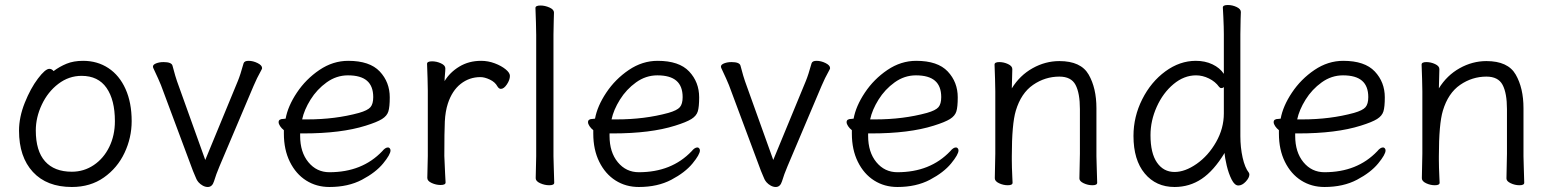

<svg xmlns="http://www.w3.org/2000/svg" viewBox="-20 -729 6198 767"><path d="M312 -486Q369 -486 413 -457Q457 -428 481.5 -373.5Q506 -319 506 -245Q506 -179 477.5 -118.5Q449 -58 395 -20Q341 18 267 18Q167 18 111.5 -42Q56 -102 56 -207Q56 -261 79 -318.5Q102 -376 131.5 -415Q161 -454 177 -454Q187 -454 194 -445Q218 -463 246 -474.5Q274 -486 312 -486ZM267 -43Q315 -43 354.5 -69.5Q394 -96 416.5 -142Q439 -188 439 -245Q439 -330 405.5 -378Q372 -426 306 -426Q255 -426 213 -394Q171 -362 147 -311Q123 -260 123 -208Q123 -126 160 -84.5Q197 -43 267 -43Z M953 -476Q956 -486 973 -486Q991 -486 1009 -477Q1027 -468 1027 -457Q1027 -455 1025 -451Q1005 -415 993 -386L857 -65Q843 -32 835 -5Q828 18 810 18Q800 18 790 12.5Q780 7 773 -1Q768 -7 765 -13Q762 -19 759 -27L751 -46L623 -389Q616 -407 592 -458Q591 -460 591 -463Q591 -471 604 -476Q617 -481 633 -481Q665 -481 669 -467Q682 -418 687 -405L800 -90L930 -405Q940 -429 953 -476Z M1296 -41Q1427 -41 1507 -125Q1519 -140 1530 -140Q1534 -140 1537 -136.5Q1540 -133 1540 -128Q1540 -112 1510.5 -76Q1481 -40 1426 -11Q1371 18 1296 18Q1244 18 1203 -8Q1162 -34 1138 -82.5Q1114 -131 1114 -195V-209Q1105 -216 1099 -225Q1093 -234 1093 -241Q1093 -254 1112 -254L1121 -255Q1130 -305 1166 -359Q1202 -413 1256 -449.5Q1310 -486 1371 -486Q1457 -486 1497 -443.5Q1537 -401 1537 -340Q1537 -302 1531.5 -284Q1526 -266 1506 -253.5Q1486 -241 1441 -227Q1343 -196 1192 -196H1179V-186Q1179 -121 1212 -81Q1245 -41 1296 -41ZM1207 -252Q1319 -252 1414 -278Q1449 -288 1460 -301Q1471 -314 1471 -341Q1471 -385 1446 -406.5Q1421 -428 1370 -428Q1324 -428 1285 -400Q1246 -372 1220.5 -331Q1195 -290 1187 -252Z M1688 -416 1686 -474Q1686 -484 1706 -484Q1724 -484 1741.5 -476Q1759 -468 1759 -456Q1759 -446 1757.5 -431.5Q1756 -417 1756 -405Q1777 -440 1815 -463Q1853 -486 1902 -486Q1930 -486 1956.5 -476Q1983 -466 2000 -452Q2017 -438 2017 -426Q2017 -410 2005 -392Q1993 -374 1981 -374Q1973 -374 1967 -384Q1958 -401 1937 -411Q1916 -421 1899 -421Q1855 -421 1820.5 -394Q1786 -367 1769 -315Q1759 -284 1757 -244Q1755 -204 1755 -106Q1755 -101 1758 -38Q1760 -8 1760 0Q1760 10 1740 10Q1722 10 1704.5 2Q1687 -6 1687 -18L1689 -106V-367Z M2121 -639 2119 -697Q2119 -707 2139 -707Q2157 -707 2175 -699Q2193 -691 2193 -679Q2193 -658 2192 -643L2191 -590V-105L2192 -67L2194 1Q2194 11 2174 11Q2156 11 2138 3Q2120 -5 2120 -17L2122 -105V-590Z M2532 -41Q2663 -41 2743 -125Q2755 -140 2766 -140Q2770 -140 2773 -136.5Q2776 -133 2776 -128Q2776 -112 2746.5 -76Q2717 -40 2662 -11Q2607 18 2532 18Q2480 18 2439 -8Q2398 -34 2374 -82.5Q2350 -131 2350 -195V-209Q2341 -216 2335 -225Q2329 -234 2329 -241Q2329 -254 2348 -254L2357 -255Q2366 -305 2402 -359Q2438 -413 2492 -449.5Q2546 -486 2607 -486Q2693 -486 2733 -443.5Q2773 -401 2773 -340Q2773 -302 2767.5 -284Q2762 -266 2742 -253.5Q2722 -241 2677 -227Q2579 -196 2428 -196H2415V-186Q2415 -121 2448 -81Q2481 -41 2532 -41ZM2443 -252Q2555 -252 2650 -278Q2685 -288 2696 -301Q2707 -314 2707 -341Q2707 -385 2682 -406.5Q2657 -428 2606 -428Q2560 -428 2521 -400Q2482 -372 2456.5 -331Q2431 -290 2423 -252Z M3222 -476Q3225 -486 3242 -486Q3260 -486 3278 -477Q3296 -468 3296 -457Q3296 -455 3294 -451Q3274 -415 3262 -386L3126 -65Q3112 -32 3104 -5Q3097 18 3079 18Q3069 18 3059 12.5Q3049 7 3042 -1Q3037 -7 3034 -13Q3031 -19 3028 -27L3020 -46L2892 -389Q2885 -407 2861 -458Q2860 -460 2860 -463Q2860 -471 2873 -476Q2886 -481 2902 -481Q2934 -481 2938 -467Q2951 -418 2956 -405L3069 -90L3199 -405Q3209 -429 3222 -476Z M3565 -41Q3696 -41 3776 -125Q3788 -140 3799 -140Q3803 -140 3806 -136.5Q3809 -133 3809 -128Q3809 -112 3779.5 -76Q3750 -40 3695 -11Q3640 18 3565 18Q3513 18 3472 -8Q3431 -34 3407 -82.5Q3383 -131 3383 -195V-209Q3374 -216 3368 -225Q3362 -234 3362 -241Q3362 -254 3381 -254L3390 -255Q3399 -305 3435 -359Q3471 -413 3525 -449.5Q3579 -486 3640 -486Q3726 -486 3766 -443.5Q3806 -401 3806 -340Q3806 -302 3800.5 -284Q3795 -266 3775 -253.5Q3755 -241 3710 -227Q3612 -196 3461 -196H3448V-186Q3448 -121 3481 -81Q3514 -41 3565 -41ZM3476 -252Q3588 -252 3683 -278Q3718 -288 3729 -301Q3740 -314 3740 -341Q3740 -385 3715 -406.5Q3690 -428 3639 -428Q3593 -428 3554 -400Q3515 -372 3489.5 -331Q3464 -290 3456 -252Z M4294 -115V-293Q4294 -357 4276.5 -390Q4259 -423 4212 -423Q4155 -423 4107 -390Q4059 -357 4038 -287Q4022 -234 4022 -105V-89Q4022 -63 4024 -21L4025 1Q4025 11 4006 11Q3988 11 3971 3Q3954 -5 3954 -17L3956 -115V-364L3955 -413L3953 -471Q3953 -481 3972 -481Q3990 -481 4007 -473Q4024 -465 4024 -453L4022 -376Q4054 -428 4105 -456.5Q4156 -485 4212 -485Q4298 -485 4329 -431Q4360 -377 4360 -297V-105L4361 -67L4363 1Q4363 11 4344 11Q4326 11 4309 3Q4292 -5 4292 -16V-17Z M4867 -661Q4865 -691 4865 -699Q4865 -709 4885 -709Q4903 -709 4920 -701Q4937 -693 4937 -681Q4937 -665 4936 -653L4935 -592V-185Q4935 -140 4944 -99.5Q4953 -59 4969 -39Q4971 -35 4971 -32Q4971 -19 4956.5 -3.5Q4942 12 4927 12Q4912 12 4900 -12Q4888 -36 4880.5 -67.5Q4873 -99 4872 -118Q4829 -47 4780.5 -14.5Q4732 18 4672 18Q4598 18 4553 -36Q4508 -90 4508 -186Q4508 -263 4543 -332.5Q4578 -402 4635.5 -444Q4693 -486 4757 -486Q4794 -486 4823.5 -472Q4853 -458 4869 -434V-593Q4869 -619 4867 -661ZM4672 -42Q4714 -42 4760.5 -74.5Q4807 -107 4838 -161.5Q4869 -216 4869 -276V-381Q4865 -377 4859 -377Q4854 -377 4850 -382Q4835 -403 4809.5 -415.5Q4784 -428 4758 -428Q4710 -428 4668 -393Q4626 -358 4601 -302.5Q4576 -247 4576 -189Q4576 -117 4602 -79.5Q4628 -42 4672 -42Z M5271 -41Q5402 -41 5482 -125Q5494 -140 5505 -140Q5509 -140 5512 -136.5Q5515 -133 5515 -128Q5515 -112 5485.5 -76Q5456 -40 5401 -11Q5346 18 5271 18Q5219 18 5178 -8Q5137 -34 5113 -82.5Q5089 -131 5089 -195V-209Q5080 -216 5074 -225Q5068 -234 5068 -241Q5068 -254 5087 -254L5096 -255Q5105 -305 5141 -359Q5177 -413 5231 -449.5Q5285 -486 5346 -486Q5432 -486 5472 -443.5Q5512 -401 5512 -340Q5512 -302 5506.5 -284Q5501 -266 5481 -253.5Q5461 -241 5416 -227Q5318 -196 5167 -196H5154V-186Q5154 -121 5187 -81Q5220 -41 5271 -41ZM5182 -252Q5294 -252 5389 -278Q5424 -288 5435 -301Q5446 -314 5446 -341Q5446 -385 5421 -406.5Q5396 -428 5345 -428Q5299 -428 5260 -400Q5221 -372 5195.5 -331Q5170 -290 5162 -252Z M6000 -115V-293Q6000 -357 5982.5 -390Q5965 -423 5918 -423Q5861 -423 5813 -390Q5765 -357 5744 -287Q5728 -234 5728 -105V-89Q5728 -63 5730 -21L5731 1Q5731 11 5712 11Q5694 11 5677 3Q5660 -5 5660 -17L5662 -115V-364L5661 -413L5659 -471Q5659 -481 5678 -481Q5696 -481 5713 -473Q5730 -465 5730 -453L5728 -376Q5760 -428 5811 -456.5Q5862 -485 5918 -485Q6004 -485 6035 -431Q6066 -377 6066 -297V-105L6067 -67L6069 1Q6069 11 6050 11Q6032 11 6015 3Q5998 -5 5998 -16V-17Z"/></svg>

Font: Iansui 0.93
Style: Regular
Weight: 400
Designer: But Ko / Fontworks Inc.
Foundry: zi-hi.com / Fontworks Inc.
Version: Version 0.931